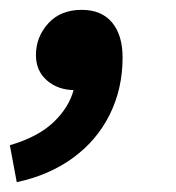

<svg xmlns="http://www.w3.org/2000/svg" viewBox="-47 -183 358 390"><path d="M-13 187 -27 112Q31 95 62.5 64.5Q94 34 103 -2L119 -101L148 -17Q139 -11 127.5 -5.5Q116 0 105 0Q71 0 48.5 -19.5Q26 -39 26 -71Q26 -108 51 -135.5Q76 -163 119 -163Q159 -163 180.5 -137.5Q202 -112 202 -66Q202 -3 176 49.5Q150 102 101.5 137.5Q53 173 -13 187Z"/></svg>

Font: Source Sans 3 ExtraLight
Style: Bold Italic
Weight: 700
Italic angle: -11°
Version: Version 3.052;hotconv 1.1.0;makeotfexe 2.6.0